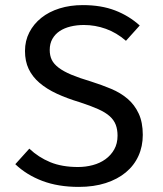

<svg xmlns="http://www.w3.org/2000/svg" viewBox="-20 -721 640 753"><path d="M540 -192Q540 -147 523 -109.5Q506 -72 473.5 -45Q441 -18 394.5 -3Q348 12 289 12Q208 12 146 -11.5Q84 -35 40 -77L95 -138Q131 -104 177 -85Q223 -66 286 -66Q316 -66 344 -73.5Q372 -81 393.5 -96.5Q415 -112 428 -135Q441 -158 441 -189Q441 -213 434 -231.5Q427 -250 410.5 -265Q394 -280 365 -293Q336 -306 293 -320Q243 -335 203 -353.5Q163 -372 135 -396Q107 -420 92.5 -450.5Q78 -481 78 -521Q78 -561 95 -594Q112 -627 142 -651Q172 -675 213.5 -688Q255 -701 305 -701Q377 -701 431.5 -680Q486 -659 528 -621L474 -561Q437 -593 395 -608Q353 -623 309 -623Q281 -623 256.5 -617Q232 -611 214 -599Q196 -587 185.5 -568.5Q175 -550 175 -525Q175 -503 183 -486.5Q191 -470 210 -455.5Q229 -441 260 -428Q291 -415 338 -401Q379 -388 416 -372.5Q453 -357 480.5 -333.5Q508 -310 524 -275.5Q540 -241 540 -192Z"/></svg>

Font: Wlorlttqgufhjawjgtejqphaquk
Style: Regular
Weight: 400
Monospace: yes
Designer: Carrois Corporate & Edenspiekermann
Foundry: Carrois Corporate GbR & Edenspiekermann AG
Version: Version 2.001